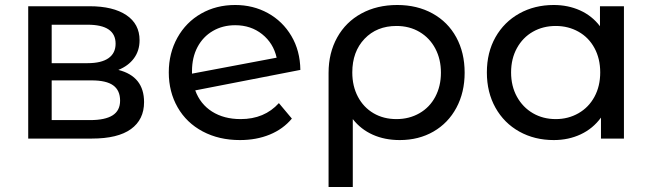

<svg xmlns="http://www.w3.org/2000/svg" viewBox="-20 -555 2610 769"><path d="M557 -146Q557 -76 504.5 -38Q452 0 348 0H93V-530H339Q433 -530 486 -494.5Q539 -459 539 -394Q539 -352 516.5 -321.5Q494 -291 454 -275Q557 -249 557 -146ZM187 -302H331Q386 -302 414.5 -322Q443 -342 443 -380Q443 -456 331 -456H187ZM461 -152Q461 -193 433.5 -213Q406 -233 347 -233H187V-74H341Q401 -74 431 -93Q461 -112 461 -152Z M1097 -142 1149 -80Q1114 -38 1060.5 -16Q1007 6 941 6Q857 6 792 -28.5Q727 -63 691.5 -125Q656 -187 656 -265Q656 -342 690.5 -404Q725 -466 785.5 -500.5Q846 -535 922 -535Q994 -535 1053 -502.5Q1112 -470 1147 -411Q1182 -352 1183 -275L762 -193Q782 -138 829.5 -108Q877 -78 944 -78Q1039 -78 1097 -142ZM749 -270V-260L1088 -324Q1075 -382 1030 -418Q985 -454 922 -454Q872 -454 832.5 -431Q793 -408 771 -366.5Q749 -325 749 -270Z M1841 -264Q1841 -185 1808 -123.5Q1775 -62 1716 -28Q1657 6 1581 6Q1521 6 1473 -15.5Q1425 -37 1393 -78V194H1296V-263Q1296 -343 1330.5 -405Q1365 -467 1427.5 -501Q1490 -535 1571 -535Q1651 -535 1712.5 -501Q1774 -467 1807.5 -405.5Q1841 -344 1841 -264ZM1746 -264Q1746 -318 1723.5 -360.5Q1701 -403 1660.5 -427Q1620 -451 1568 -451Q1489 -451 1440 -399.5Q1391 -348 1391 -265Q1391 -210 1413.5 -167.5Q1436 -125 1476 -101.5Q1516 -78 1568 -78Q1619 -78 1660 -101.5Q1701 -125 1723.5 -167.5Q1746 -210 1746 -264Z M2479 -530V0H2387V-84Q2355 -40 2306 -17Q2257 6 2198 6Q2121 6 2060 -28Q1999 -62 1964.5 -123.5Q1930 -185 1930 -265Q1930 -345 1964.5 -406Q1999 -467 2060 -501Q2121 -535 2198 -535Q2255 -535 2303 -513.5Q2351 -492 2383 -450V-530ZM2384 -265Q2384 -320 2361 -362.5Q2338 -405 2297 -428Q2256 -451 2206 -451Q2155 -451 2114.5 -428Q2074 -405 2050.5 -362.5Q2027 -320 2027 -265Q2027 -210 2050.5 -167.5Q2074 -125 2114.5 -101.5Q2155 -78 2206 -78Q2256 -78 2297 -101.5Q2338 -125 2361 -167.5Q2384 -210 2384 -265Z"/></svg>

Font: Montserrat Alternates Medium
Style: Regular
Weight: 500
Designer: Julieta Ulanovsky
Foundry: Julieta Ulanovsky
Version: Version 7.200